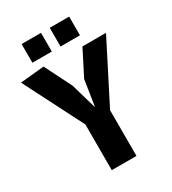

<svg xmlns="http://www.w3.org/2000/svg" viewBox="-234 -1066 1058 1182"><g transform="rotate(-30 295.0 -475.0)"><path d="M255.5 -571.5 309 -386.5 338 -571.5 429 -750H596.5L380 -325V0H204.5V-325L-10 -746L159.5 -762.5ZM112 -950H250V-817H112ZM312 -950H450V-817H312Z"/></g></svg>

Font: B612
Style: Bold
Weight: 700
Designer: Nicolas Chauveau, Thomas Paillot, Jonathan Favre-Lamarine, Jean-Luc Vinot
Foundry: AIRBUS
Version: Version 1.008